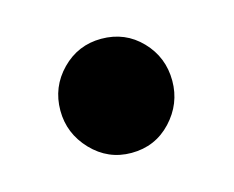

<svg xmlns="http://www.w3.org/2000/svg" viewBox="-43 -227 359 295"><g transform="rotate(-15 136.0 -79.0)"><path d="M136 11Q99 11 73 -16.2Q47 -43.5 47 -80Q47 -117.5 73 -144Q99 -170.5 136 -170.5Q174 -170.5 199.5 -144Q225 -117.5 225 -80Q225 -43.5 199.5 -16.2Q174 11 136 11Z"/></g></svg>

Font: Fraunces 9pt S100 SemiBold
Style: Regular
Weight: 600
Version: Version 1.000; ttfautohint (v1.8.3)